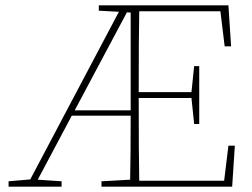

<svg xmlns="http://www.w3.org/2000/svg" viewBox="-20 -697 942 717"><path d="M454 -651 259 -285H468V-650ZM833 -153H857L847 0H359V-20L466 -26Q468 -113 468 -265H248L121 -26L210 -20V0H12V-20L93 -27L424 -653L349 -657V-677H833L843 -524H819L803 -655H500Q498 -562 498 -353H695L705 -450H724V-234H705L695 -331H498Q498 -115 500 -22H817Z"/></svg>

Font: TypoPRO Source Serif Pro
Style: Regular
Weight: 200
Designer: Frank Grießhammer
Foundry: Adobe Systems Incorporated
Version: Version 1.017;PS (version unavailable);hotconv 1.0.79;makeot